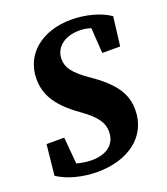

<svg xmlns="http://www.w3.org/2000/svg" viewBox="-129 -767 762 876"><g transform="rotate(-20 252.0 -329.0)"><path d="M3.1 -32.1C51.6 0.1 123 18.6 194.4 18.6C344.6 18.6 452.5 -60.3 452.5 -189.2C452.5 -265.2 416.8 -323.7 311.7 -396.6C236.4 -447.8 215.1 -481 215.1 -521.1C215.1 -579.4 266.1 -616.4 335.4 -616.4C374.5 -616.4 407 -605.6 446.3 -577.8L389.7 -635L399.6 -484.2H486.5L503.8 -625C457.8 -657.2 386 -675.7 317.7 -675.7C177.1 -675.7 76.8 -596.5 76.8 -474.8C76.8 -405.6 105.6 -340 212.7 -264.9C291.9 -208.8 305.9 -173.5 305.9 -136.4C305.9 -75.3 261.1 -40.7 186.9 -40.7C147 -40.7 93.6 -53.6 55.6 -73.4L118.6 -18.4L104.2 -180.6H18.5L3.1 -32.1Z"/></g></svg>

Font: Source Serif 4 Variable
Style: Italic
Weight: 400
Italic angle: -12°
Designer: Frank Grießhammer
Foundry: Adobe Systems Incorporated
Version: Version 4.004;hotconv 1.0.116;makeotfexe 2.5.65601